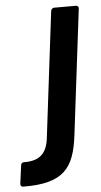

<svg xmlns="http://www.w3.org/2000/svg" viewBox="-145 -545 413 783"><g transform="rotate(-5 61.0 -153.0)"><path d="M-82 205C85 207 128 146 144 16L207 -499C208 -506 203 -511 197 -511H107C101 -511 95 -506 94 -499L31 17C24 76 -4 107 -70 106C-78 106 -82 110 -83 118L-93 193C-93 200 -90 205 -82 205Z"/></g></svg>

Font: Barlow Semi Condensed SemiBold
Style: Italic
Weight: 600
Width: 4
Italic angle: -7°
Designer: Jeremy Tribby
Foundry: Tribby Type
Version: Version 1.422;hotconv 1.0.109;makeotfexe 2.5.65596